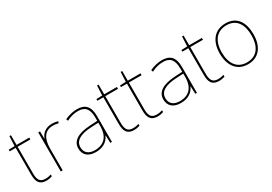

<svg xmlns="http://www.w3.org/2000/svg" viewBox="22 -1449 3185 2248"><g transform="rotate(-30 1614.0 -324.5)"><path d="M212 -15C138 -15 117 -61 117 -143V-503H289V-528H117V-659H96L90 -528L10 -525V-503H91V-140C91 -47 119 10 212 10C247 10 269 4 291 -3V-28C269 -20 245 -15 212 -15Z M597 -536C512 -536 457 -488 438 -427H436L434 -528H410V0H436V-297C436 -428 486 -511 597 -511C627 -511 647 -508 672 -501L678 -525C654 -532 629 -536 597 -536Z M938 -537C879 -537 824 -522 771 -498L780 -472C837 -501 885 -512 938 -512C1031 -512 1076 -463 1076 -343V-300L973 -294C816 -285 722 -234 722 -129C722 -45 776 10 882 10C990 10 1046 -42 1074 -103H1076L1080 0H1102V-350C1102 -480 1047 -537 938 -537ZM975 -270 1076 -275V-220C1074 -99 1015 -15 882 -15C797 -15 750 -58 750 -129C750 -222 839 -263 975 -270Z M1397 -15C1323 -15 1302 -61 1302 -143V-503H1474V-528H1302V-659H1281L1275 -528L1195 -525V-503H1276V-140C1276 -47 1304 10 1397 10C1432 10 1454 4 1476 -3V-28C1454 -20 1430 -15 1397 -15Z M1716 -15C1642 -15 1621 -61 1621 -143V-503H1793V-528H1621V-659H1600L1594 -528L1514 -525V-503H1595V-140C1595 -47 1623 10 1716 10C1751 10 1773 4 1795 -3V-28C1773 -20 1749 -15 1716 -15Z M2087 -537C2028 -537 1973 -522 1920 -498L1929 -472C1986 -501 2034 -512 2087 -512C2180 -512 2225 -463 2225 -343V-300L2122 -294C1965 -285 1871 -234 1871 -129C1871 -45 1925 10 2031 10C2139 10 2195 -42 2223 -103H2225L2229 0H2251V-350C2251 -480 2196 -537 2087 -537ZM2124 -270 2225 -275V-220C2223 -99 2164 -15 2031 -15C1946 -15 1899 -58 1899 -129C1899 -222 1988 -263 2124 -270Z M2546 -15C2472 -15 2451 -61 2451 -143V-503H2623V-528H2451V-659H2430L2424 -528L2344 -525V-503H2425V-140C2425 -47 2453 10 2546 10C2581 10 2603 4 2625 -3V-28C2603 -20 2579 -15 2546 -15Z M3168 -264C3168 -417 3104 -538 2945 -538C2798 -538 2712 -432 2712 -264C2712 -107 2787 10 2939 10C3096 10 3168 -109 3168 -264ZM2739 -264C2739 -420 2813 -513 2945 -513C3086 -513 3141 -402 3141 -264C3141 -119 3079 -15 2939 -15C2804 -15 2739 -117 2739 -264Z"/></g></svg>

Font: Noto Sans Gurmukhi Thin
Style: Regular
Weight: 100
Designer: Jelle Bosma - Monotype Design Team
Foundry: Monotype Imaging Inc.
Version: Version 2.004